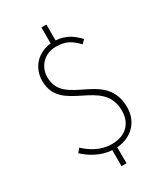

<svg xmlns="http://www.w3.org/2000/svg" viewBox="-229 -919 979 1134"><g transform="rotate(-30 260.5 -352.0)"><path d="M251 121H285V12C380 5 454 -60 454 -164C454 -420 134 -349 134 -552C134 -626 188 -684 267 -684C338 -684 371 -659 412 -617L435 -640C398 -679 357 -712 285 -717V-825H251V-716C163 -708 97 -641 97 -549C97 -323 417 -391 417 -162C417 -78 365 -20 268 -20C190 -20 129 -61 89 -99L68 -73C109 -34 174 7 251 12Z"/></g></svg>

Font: Noto Sans JP Thin
Style: Regular
Weight: 100
Designer: Ryoko NISHIZUKA 西塚涼子 (kana, bopomofo & ideographs); Paul D. Hunt (Latin, Greek & Cyrillic); Sandoll Communications 산돌커뮤니
Foundry: Adobe
Version: Version 2.004;hotconv 1.0.118;makeotfexe 2.5.65603